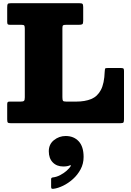

<svg xmlns="http://www.w3.org/2000/svg" viewBox="-20 -770 820 1200"><path d="M113.5 -615H42.5Q31.5 -615 28.2 -618.5Q25 -622 25 -634V-723Q25 -740 28.2 -745Q31.5 -750 48.5 -750H475.5Q490.5 -750 495.2 -746Q500 -742 500 -726V-639Q500 -622.5 494.5 -618.8Q489 -615 473.5 -615H394.5Q380 -615 375 -612.2Q370 -609.5 370 -595V-163Q370 -145.5 373.5 -140.2Q377 -135 394.5 -135H455Q511 -135 550 -151Q589 -167 610.5 -207.8Q632 -248.5 634.5 -323Q635.5 -338.5 637.5 -341.8Q639.5 -345 655.5 -345H734.5Q747 -345 751 -342Q755 -339 755 -327V-26Q755 -10 751.8 -5Q748.5 0 732.5 0H47.5Q32.5 0 28.8 -4.2Q25 -8.5 25 -24V-117Q25 -127 27.5 -131Q30 -135 39.5 -135H108.5Q125 -135 130 -139.8Q135 -144.5 135 -161.5V-590Q135 -605.5 131.8 -610.2Q128.5 -615 113.5 -615ZM285 175.5Q285 131.5 317.2 105.8Q349.5 80 390.5 80Q441 80 471.8 113Q502.5 146 502.5 211Q502.5 253 483.8 288Q465 323 436 349Q407 375 374.5 390.8Q342 406.5 314.5 410Q306 411 302.8 408.8Q299.5 406.5 299.5 397V349.5Q299.5 340.5 309.5 339Q333.5 336.5 356.2 324.5Q379 312.5 396.8 296.8Q414.5 281 422.5 267.5Q424 265 422.2 263.5Q420.5 262 416.5 263.5Q401 270.5 375.5 270.5Q334.5 270.5 309.8 245Q285 219.5 285 175.5Z"/></svg>

Font: Besley* Fatface
Style: Regular
Weight: 900
Designer: Owen Earl
Foundry: indestructible type*
Version: Version 3.000; ttfautohint (v1.8.3)